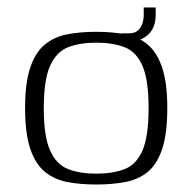

<svg xmlns="http://www.w3.org/2000/svg" viewBox="-20 -488 514 513"><path d="M237 5Q195 5 160.5 -1.5Q126 -8 100.5 -28.5Q75 -49 61 -90Q47 -131 47 -199Q47 -267 61 -308Q75 -349 100.5 -369.5Q126 -390 160.5 -396.5Q195 -403 237 -403Q279 -403 314 -396.5Q349 -390 374 -369.5Q399 -349 413 -308Q427 -267 427 -199Q427 -130 413 -89Q399 -48 374 -28Q349 -8 314 -1.5Q279 5 237 5ZM237 -24Q281 -24 312.5 -36Q344 -48 360.5 -85.5Q377 -123 377 -199Q377 -275 360.5 -312.5Q344 -350 312.5 -362Q281 -374 237 -374Q194 -374 162.5 -362Q131 -350 114 -312.5Q97 -275 97 -199Q97 -123 114 -85.5Q131 -48 162.5 -36Q194 -24 237 -24ZM308 -376 304 -399H325Q341 -399 349.5 -407.5Q358 -416 361 -427Q364 -438 364 -445V-468H396V-448Q396 -412 373 -393Q350 -374 308 -376Z"/></svg>

Font: Genos Thin Light
Style: Regular
Weight: 300
Version: Version 1.010